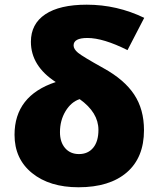

<svg xmlns="http://www.w3.org/2000/svg" viewBox="-20 -789 676 819"><path d="M217.8 -439Q111.8 -507.8 111.8 -610.8Q111.8 -687 173.1 -728Q234.4 -769 350.1 -769Q479 -769 595.2 -712.9L523.9 -575.2Q420.4 -627 353 -627Q293.9 -627 293.9 -595.2Q293.9 -579.6 312.7 -564Q331.5 -548.3 421.9 -498Q510.3 -449.2 552.2 -386Q594.2 -322.8 594.2 -233.9Q594.2 -116.7 520.8 -53.5Q447.3 9.8 314.9 9.8Q191.4 9.8 116.7 -50.8Q42 -111.3 42 -213.9Q42 -380.9 217.8 -439ZM399.9 -234.9Q399.9 -309.1 319.8 -366.2Q283.2 -354 259.5 -314.7Q235.8 -275.4 235.8 -225.1Q235.8 -182.6 257.8 -157.2Q279.8 -131.8 316.9 -131.8Q355.5 -131.8 377.7 -158.9Q399.9 -186 399.9 -234.9Z"/></svg>

Font: Open Sans ExtBd
Style: Bold
Weight: 800
Foundry: Ascender Corporation
Version: Version 1.10